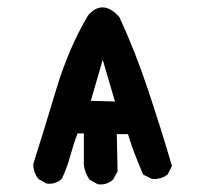

<svg xmlns="http://www.w3.org/2000/svg" viewBox="-20 -488 540 512"><path d="M203.6 -132.3H187Q176.3 -105 167.7 -73.5Q159.2 -42 145 -11.2L144 -10.7Q130.9 2 111.3 2Q107.9 2 104 1.5L82.5 -10.7Q68.8 -28.3 68.8 -49.8V-50.8Q98.1 -143.1 130.4 -251Q163.1 -359.4 214.4 -446.3Q215.8 -448.2 219.7 -452.1Q235.8 -468.3 253.4 -468.3Q275.4 -468.3 298.3 -442.4Q339.8 -353.5 375.2 -247.3Q410.6 -141.1 438.5 -45.4L427.2 -22.9Q417.5 -15.6 408.7 -13.2Q399.9 -10.7 394.3 -10.7Q388.7 -10.7 384.3 -11.2L361.8 -22.5Q336.9 -80.6 326.7 -113.3Q323.7 -121.6 321.3 -130.4H291.5L293.5 -30.8L281.7 -9.3Q267.6 3.9 248 3.9Q244.6 3.9 240.7 3.4L218.8 -8.8Q205.6 -28.3 203.6 -49.3V-49.8ZM286.6 -217.3 253.9 -328.6 222.2 -219.2Z"/></svg>

Font: Bakudai
Style: Medium
Weight: 500
Version: Version 1.48